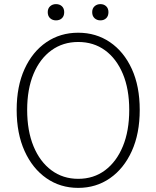

<svg xmlns="http://www.w3.org/2000/svg" viewBox="-20 -900 760 933"><path d="M360 13Q273 13 205.5 -34Q138 -81 99.5 -166Q61 -251 61 -366Q61 -481 99.5 -565Q138 -649 205.5 -695Q273 -741 360 -741Q447 -741 514.5 -695Q582 -649 620.5 -565Q659 -481 659 -366Q659 -251 620.5 -166Q582 -81 514.5 -34Q447 13 360 13ZM360 -31Q435 -31 490.5 -72.5Q546 -114 577 -189Q608 -264 608 -366Q608 -467 577 -541Q546 -615 490.5 -655.5Q435 -696 360 -696Q286 -696 230 -655.5Q174 -615 143 -541Q112 -467 112 -366Q112 -264 143 -189Q174 -114 230 -72.5Q286 -31 360 -31ZM252 -801Q235 -801 223.5 -811.5Q212 -822 212 -841Q212 -859 223.5 -869.5Q235 -880 252 -880Q270 -880 281 -869.5Q292 -859 292 -841Q292 -822 281 -811.5Q270 -801 252 -801ZM468 -801Q451 -801 439.5 -811.5Q428 -822 428 -841Q428 -859 439.5 -869.5Q451 -880 468 -880Q485 -880 496 -869.5Q507 -859 507 -841Q507 -822 496 -811.5Q485 -801 468 -801Z"/></svg>

Font: Noto Sans JP ExtraLight
Style: Regular
Weight: 250
Designer: Ryoko NISHIZUKA  (kana, bopomofo & ideographs); Paul D. Hunt (Latin, Greek & Cyrillic); Sandoll Communications , Soo-you
Foundry: Adobe
Version: Version 2.004-H2;hotconv 1.0.118;makeotfexe 2.5.65603